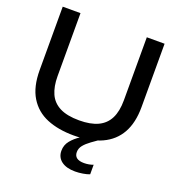

<svg xmlns="http://www.w3.org/2000/svg" viewBox="-164 -859 1107 1208"><g transform="rotate(20 389.0 -255.0)"><path d="M475 219Q416 219 383 194Q350 169 350 125Q350 87 373.5 58Q397 29 433 5.5Q469 -18 507 -34L571 -33Q535 -8 506 13Q477 34 460.5 54.5Q444 75 444 100Q444 150 510 150Q526 150 542.5 147Q559 144 571 139V203Q554 210 527 214.5Q500 219 475 219ZM389 9Q286 9 209.5 -22.5Q133 -54 90.5 -123.5Q48 -193 48 -305V-729H167V-307Q167 -238 188.5 -190Q210 -142 259 -117Q308 -92 389 -92Q465 -92 514 -115Q563 -138 587 -185.5Q611 -233 611 -307V-729H730V-305Q730 -200 691 -130.5Q652 -61 576 -26Q500 9 389 9Z"/></g></svg>

Font: Mona Sans Expanded Medium
Style: Regular
Weight: 500
Width: 7
Designer: Deni Anggara
Foundry: GitHub
Version: Version 2.000